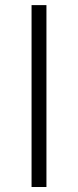

<svg xmlns="http://www.w3.org/2000/svg" viewBox="-20 -749 311 769"><path d="M106.4 0V-728.5H166V0Z"/></svg>

Font: Bpmf Zihi Sans Light
Style: Light
Weight: 300
Foundry: But Ko
Version: Version 1.320